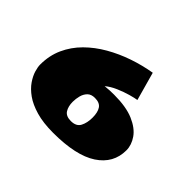

<svg xmlns="http://www.w3.org/2000/svg" viewBox="-139 -881 1138 1138"><g transform="rotate(45 430.0 -312.5)"><path d="M404.8 22Q320.8 22 261.5 4.6Q202.1 -12.7 163.8 -40Q125.5 -67.4 103.8 -99.1Q82 -130.9 73.2 -160.2Q64.5 -189.5 64.5 -210Q64.5 -285.6 93 -348.6Q121.6 -411.6 171.6 -461.4Q221.7 -511.2 286.4 -548.3Q351.1 -585.4 424.1 -610.4Q497.1 -635.3 570.8 -647.5L620.6 -468.8Q602.1 -466.3 565.7 -456.1Q529.3 -445.8 490.5 -429Q451.7 -412.1 425.3 -389.6Q445.8 -392.1 464.8 -392.8Q483.9 -393.6 501.5 -393.6Q602.5 -393.6 665.3 -366.5Q728 -339.4 756.8 -297.6Q785.6 -255.9 785.6 -211.9Q785.6 -103 690.7 -40.5Q595.7 22 404.8 22ZM429.7 -101.6Q474.6 -101.6 490.7 -132.3Q506.8 -163.1 506.8 -207Q506.8 -251.5 490.7 -275.6Q474.6 -299.8 434.1 -299.8Q403.3 -299.8 386.7 -283Q370.1 -266.1 363.5 -241Q356.9 -215.8 356.9 -190.4Q356.9 -151.9 372.8 -126.7Q388.7 -101.6 429.7 -101.6Z"/></g></svg>

Font: Seymour One
Style: Regular
Weight: 400
Designer: Vernon Adams
Foundry: Vernon Adams
Version: Version 1.100; ttfautohint (v1.8.4.7-5d5b);gftools[0.9.33]